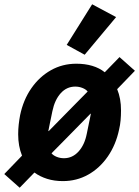

<svg xmlns="http://www.w3.org/2000/svg" viewBox="-54 -835 651 898"><path d="M240 12Q200 12 166.5 1.5Q133 -9 107 -28L38 43L-34 -21L49 -107Q40 -129 35.5 -154Q31 -179 31 -207Q31 -230 33.5 -252.5Q36 -275 40 -296Q55 -368 92.5 -422Q130 -476 184 -506.5Q238 -537 303 -537Q344 -537 377.5 -527Q411 -517 436 -497L505 -568L577 -504L494 -418Q503 -396 507.5 -371.5Q512 -347 512 -318Q512 -295 510 -272.5Q508 -250 503 -229Q488 -158 450.5 -103.5Q413 -49 359 -18.5Q305 12 240 12ZM245 -95Q285 -95 313.5 -126.5Q342 -158 352 -210L360 -249Q361 -254 362 -259Q363 -264 364 -268.5Q365 -273 366 -278Q367 -282 368.5 -290.5Q370 -299 371 -303H369L257 -189L187 -118Q195 -108 211 -101.5Q227 -95 245 -95ZM298 -430Q258 -430 230 -399Q202 -368 191 -315L183 -276Q182 -271 181 -266.5Q180 -262 179 -257Q178 -252 177 -247Q176 -243 174.5 -234.5Q173 -226 172 -222H174L286 -336L356 -407Q348 -417 332 -423.5Q316 -430 298 -430ZM489 -755 342 -579 258 -625 377 -815Z"/></svg>

Font: IBM Plex Sans
Style: Italic
Weight: 400
Italic angle: -11.31°
Designer: Mike Abbink, Paul van der Laan, Pieter van Rosmalen
Foundry: Bold Monday
Version: Version 3.201